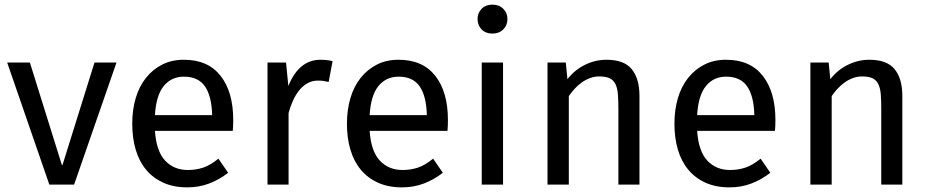

<svg xmlns="http://www.w3.org/2000/svg" viewBox="-20 -797 4010 829"><path d="M300 0H193L11 -527H109L247 -85H250L388 -527H483Z M649 -232Q655 -144 693 -103.5Q731 -63 791 -63Q827 -63 858 -73.5Q889 -84 923 -112L965 -51Q928 -22 884 -5Q840 12 789 12Q730 12 685.5 -8Q641 -28 611 -64Q581 -100 566 -150.5Q551 -201 551 -263Q551 -323 566 -373.5Q581 -424 610 -460.5Q639 -497 680 -518Q721 -539 774 -539Q878 -539 932.5 -469.5Q987 -400 987 -279Q987 -265 986.5 -253Q986 -241 985 -232ZM774 -466Q720 -466 687 -425.5Q654 -385 649 -300H896Q894 -382 865 -424Q836 -466 774 -466Z M1135 0V-527H1215L1225 -426Q1271 -539 1364 -539Q1392 -539 1416 -533L1399 -443Q1387 -446 1377 -447.5Q1367 -449 1353 -449Q1328 -449 1307.5 -437.5Q1287 -426 1271.5 -406.5Q1256 -387 1244.5 -361.5Q1233 -336 1226 -309V0Z M1576 -232Q1582 -144 1620 -103.5Q1658 -63 1718 -63Q1754 -63 1785 -73.5Q1816 -84 1850 -112L1892 -51Q1855 -22 1811 -5Q1767 12 1716 12Q1657 12 1612.5 -8Q1568 -28 1538 -64Q1508 -100 1493 -150.5Q1478 -201 1478 -263Q1478 -323 1493 -373.5Q1508 -424 1537 -460.5Q1566 -497 1607 -518Q1648 -539 1701 -539Q1805 -539 1859.5 -469.5Q1914 -400 1914 -279Q1914 -265 1913.5 -253Q1913 -241 1912 -232ZM1701 -466Q1647 -466 1614 -425.5Q1581 -385 1576 -300H1823Q1821 -382 1792 -424Q1763 -466 1701 -466Z M2171 -715Q2171 -688 2153 -670Q2135 -652 2106 -652Q2077 -652 2059.5 -670Q2042 -688 2042 -715Q2042 -741 2059.5 -759Q2077 -777 2106 -777Q2135 -777 2153 -759Q2171 -741 2171 -715ZM2060 0V-527H2152V0Z M2344 0V-527H2423L2430 -455Q2462 -496 2506.5 -517.5Q2551 -539 2598 -539Q2675 -539 2708 -498Q2741 -457 2741 -383V0H2650V-323Q2650 -362 2648 -389Q2646 -416 2637.5 -433.5Q2629 -451 2612.5 -459Q2596 -467 2567 -467Q2546 -467 2526.5 -459.5Q2507 -452 2490.5 -440Q2474 -428 2460 -412.5Q2446 -397 2436 -382V0Z M2990 -232Q2996 -144 3034 -103.5Q3072 -63 3132 -63Q3168 -63 3199 -73.5Q3230 -84 3264 -112L3306 -51Q3269 -22 3225 -5Q3181 12 3130 12Q3071 12 3026.5 -8Q2982 -28 2952 -64Q2922 -100 2907 -150.5Q2892 -201 2892 -263Q2892 -323 2907 -373.5Q2922 -424 2951 -460.5Q2980 -497 3021 -518Q3062 -539 3115 -539Q3219 -539 3273.5 -469.5Q3328 -400 3328 -279Q3328 -265 3327.5 -253Q3327 -241 3326 -232ZM3115 -466Q3061 -466 3028 -425.5Q2995 -385 2990 -300H3237Q3235 -382 3206 -424Q3177 -466 3115 -466Z M3479 0V-527H3558L3565 -455Q3597 -496 3641.5 -517.5Q3686 -539 3733 -539Q3810 -539 3843 -498Q3876 -457 3876 -383V0H3785V-323Q3785 -362 3783 -389Q3781 -416 3772.5 -433.5Q3764 -451 3747.5 -459Q3731 -467 3702 -467Q3681 -467 3661.5 -459.5Q3642 -452 3625.5 -440Q3609 -428 3595 -412.5Q3581 -397 3571 -382V0Z"/></svg>

Font: Feura Sans
Style: Regular
Weight: 400
Designer: Carrois Corporate & Edenspiekermann
Foundry: Carrois Corporate GbR & Edenspiekermann AG
Version: Version 1.001